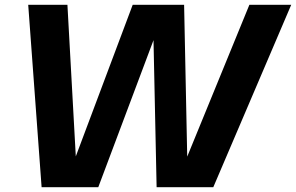

<svg xmlns="http://www.w3.org/2000/svg" viewBox="-20 -783 1238 803"><path d="M391 0H154L98 -763H262L297 -129L535 -763H750L763 -128L1023 -763H1198L872 0H635L622 -615Z"/></svg>

Font: Open Sauce One ExtraBold Italic
Style: Regular
Weight: 800
Italic angle: -10°
Designer: Alfredo Marco Pradil
Foundry: Creative Sauce Fz LLC
Version: Version 1.477